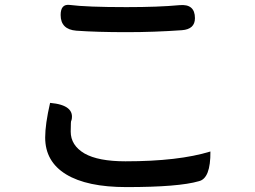

<svg xmlns="http://www.w3.org/2000/svg" viewBox="-20 -729 1040 782"><path d="M227 -668Q227 -713 263 -709Q332 -700 495 -700Q626 -700 711 -708Q774 -714 774 -655Q774 -610 721 -606Q608 -598 496 -598Q374 -598 291 -604Q227 -609 227 -668ZM184 -310Q287 -301 271 -238Q268 -241 268 -193Q268 -137 324 -104Q380 -72 491 -72Q707 -72 837 -112Q838 -2 790 9Q708 33 495 33Q334 33 249 -19Q164 -71 164 -169Q164 -223 184 -310Z"/></svg>

Font: Swei Half Moon CJK SC
Style: Medium
Weight: 500
Version: Version 2.071